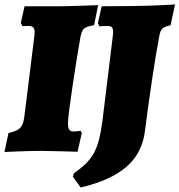

<svg xmlns="http://www.w3.org/2000/svg" viewBox="-37 -675 803 859"><path d="M467 -508 421 -132C403 -2 380 39 293 101L289 116L324 164C506 120 593 43 611 -85C628 -222 657 -418 675 -510C682 -547 688 -553 726 -562L746 -655C746 -655 654 -649 557 -648L418 -647L401 -571L408 -557C408 -557 428 -559 443 -559C462 -559 469 -553 469 -532C469 -526 468 -518 467 -508ZM323 -510C331 -547 339 -555 384 -562L402 -652C402 -652 273 -647 232 -647H73L56 -572L64 -558C64 -558 78 -559 88 -559C109 -559 118 -553 118 -530C118 -524 117 -517 116 -508L73 -162C67 -107 55 -92 1 -80L-17 5C-17 5 85 0 147 0C188 0 310 4 310 4L329 -80L323 -90C323 -90 312 -87 292 -87C274 -87 267 -95 267 -125C267 -164 306 -416 323 -510Z"/></svg>

Font: Alegreya SC Black
Style: Italic
Weight: 900
Italic angle: -7°
Designer: Juan Pablo del Peral
Foundry: Huerta Tipografica
Version: Version 2.007;PS 002.007;hotconv 1.0.88;makeotf.lib2.5.64775